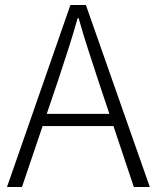

<svg xmlns="http://www.w3.org/2000/svg" viewBox="-20 -749 628 769"><path d="M8 0 262 -729H324L580 0H516L374 -425Q353 -489 333.5 -549Q314 -609 295 -676H291Q272 -609 252.5 -549Q233 -489 212 -425L68 0ZM127 -244V-293H457V-244Z"/></svg>

Font: Noto Sans JP Thin Light
Style: Regular
Weight: 300
Version: Version 2.004-H2;hotconv 1.0.118;makeotfexe 2.5.65603